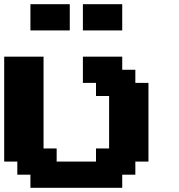

<svg xmlns="http://www.w3.org/2000/svg" viewBox="-20 -895 852 915"><path d="M125 0H562.5V-62.5H625V-125H687.5V-500H625V-562.5H562.5V-625H375V-500H437.5V-437.5H500V-187.5H437.5V-125H250V-187.5H187.5V-625H0V-125H62.5V-62.5H125ZM375 -750H562.5V-875H375ZM125 -750H312.5V-875H125Z"/></svg>

Font: Faithful 32x
Style: Semibold
Weight: 400
Foundry: Faithful Resource Pack
Version: Version 1.0; January 27, 2023